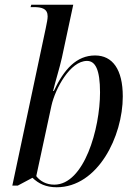

<svg xmlns="http://www.w3.org/2000/svg" viewBox="-20 -780 569 810"><path d="M219 10C393 10 498 -205 498 -373C498 -487 455 -546 381 -546C303 -546 250 -488 207 -396H204C213 -435 232 -495 241 -536L289 -760H112L109 -750H123C157 -750 181 -743 181 -711C181 -700 178 -685 173 -661L32 3H55L117 -30C143 -5 174 10 219 10ZM209 -1C175 -1 149 -16 133 -37L197 -334C213 -406 276 -523 347 -523C382 -523 402 -487 402 -390C402 -237 335 -1 209 -1Z"/></svg>

Font: Noto Serif Display SemiCondensed
Style: Italic
Weight: 400
Width: 4
Italic angle: -12°
Designer: Monotype Design Team
Foundry: Monotype Imaging Inc.
Version: Version 2.009